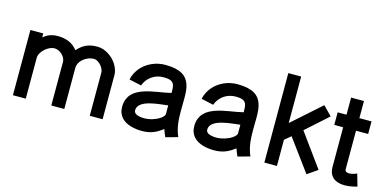

<svg xmlns="http://www.w3.org/2000/svg" viewBox="-69 -1055 2863 1430"><g transform="rotate(15 1363.0 -340.5)"><path d="M71.4 -502.9V0H170.5V-316.4Q170.5 -327.7 175.4 -339.7Q180.3 -351.6 188.5 -362.9Q196.8 -374.1 207.8 -384.1Q218.8 -394.1 231.1 -401.5Q243.4 -409 256.4 -413.3Q269.4 -417.6 281.4 -417.6Q297.2 -417.6 312.6 -410.3Q328.1 -402.9 340.2 -391.4Q352.4 -379.9 359.9 -365.2Q367.3 -350.6 367.3 -335.9V0H467.5V-316.6Q467.5 -330.5 472.3 -343.2Q477.2 -356 485.4 -367.1Q493.7 -378.3 505.1 -387.6Q516.5 -396.9 529.4 -403.5Q542.4 -410.2 556.6 -413.9Q570.8 -417.6 584.8 -417.6Q598.9 -417.6 613.1 -409.4Q627.2 -401.2 638.5 -388.6Q649.7 -376 656.7 -361.3Q663.8 -346.7 663.8 -333.7V0H762.9V-339.7Q762.9 -360.7 756.1 -381.3Q749.2 -402 737.2 -421.1Q725.2 -440.3 708.6 -457Q691.9 -473.6 672.3 -485.9Q652.6 -498.1 630.9 -505.2Q609.1 -512.2 586.7 -512.2Q560.1 -512.2 538.6 -508Q517.2 -503.7 499 -495.3Q480.9 -486.8 465 -474Q449 -461.2 433.7 -444Q406.2 -479.6 368.5 -495.9Q330.8 -512.2 281.5 -512.2Q263 -512.2 247.8 -509.5Q232.5 -506.8 219.2 -501.8Q206 -496.7 194 -489.3Q182 -481.9 170.5 -472.6V-502.9Z M1341.9 -17.2Q1331.4 -40.1 1325 -64.1Q1318.6 -88 1315.2 -112.3Q1311.9 -136.5 1310.8 -161.1Q1309.8 -185.6 1309.8 -209.4Q1309.8 -222.3 1310 -235.3Q1310.2 -248.3 1310.3 -261.5Q1310.4 -274.6 1310.6 -287.2Q1310.8 -299.8 1310.8 -311.8Q1310.8 -340.2 1308.3 -366.3Q1305.7 -392.4 1298.1 -414.6Q1290.5 -436.7 1276.7 -454.7Q1262.9 -472.8 1240.7 -485.6Q1218.5 -498.5 1186.3 -505.4Q1154.2 -512.2 1109.9 -512.2Q1083.4 -512.2 1057.6 -506.8Q1031.7 -501.4 1008.2 -490.8Q984.6 -480.3 963.6 -465.1Q942.6 -450 926 -430.6Q909.5 -411.2 897.4 -387.9Q885.3 -364.6 879.8 -338.1L974.1 -317.1Q982.7 -340.8 997.3 -359.8Q1011.9 -378.8 1031 -392Q1050 -405.3 1072.9 -412.5Q1095.9 -419.6 1121.1 -419.6Q1141.8 -419.6 1156.2 -417.2Q1170.5 -414.7 1180.2 -409.6Q1189.8 -404.4 1195.4 -396.6Q1201 -388.8 1203.9 -377.9Q1206.8 -367 1207.5 -353.2Q1208.1 -339.4 1208.3 -322Q1185.8 -316.2 1159.8 -311.8Q1133.8 -307.4 1106.3 -302.7Q1078.8 -297.9 1051.5 -292Q1024.1 -286 998.9 -277.2Q973.6 -268.5 951.7 -256Q929.7 -243.6 913.7 -225.7Q897.8 -207.9 888.5 -183.8Q879.2 -159.8 879.2 -127.5Q879.2 -100.8 887.2 -80.3Q895.1 -59.9 909 -44.7Q922.9 -29.6 941.5 -19.2Q960 -8.9 981.1 -2.7Q1002.1 3.5 1024.7 6.2Q1047.2 8.8 1069.1 8.8Q1092.6 8.8 1113.1 5.1Q1133.6 1.5 1152.7 -5.7Q1171.8 -12.9 1189.6 -23.7Q1207.5 -34.6 1225.6 -48.6Q1231 -33.9 1236.6 -19.5Q1242.3 -5.1 1248.4 8.7ZM1208.3 -156.2Q1205.5 -147.5 1197.5 -138.9Q1189.6 -130.4 1178.3 -122.7Q1167 -115 1152.9 -108.4Q1138.8 -101.9 1123 -97Q1107.3 -92.2 1090.8 -89.6Q1074.2 -87 1058.4 -87Q1049 -87 1039.5 -87.9Q1030 -88.9 1021.2 -90.7Q1012.5 -92.5 1004.8 -95.6Q997.1 -98.6 991.5 -103.1Q985.8 -107.6 982.5 -113.8Q979.2 -119.9 979.2 -127.5Q979.2 -143.4 986.7 -155.7Q994.1 -168.1 1006.7 -177.4Q1019.3 -186.8 1036.1 -193.6Q1052.9 -200.3 1071.6 -205.2Q1090.2 -210.1 1109.9 -213.3Q1129.6 -216.6 1147.7 -218.9Q1165.8 -221.3 1181.5 -222.9Q1197.3 -224.5 1208.3 -226.3Z M1898 -17.2Q1887.6 -40.1 1881.2 -64.1Q1874.7 -88 1871.4 -112.3Q1868.1 -136.5 1867 -161.1Q1865.9 -185.6 1865.9 -209.4Q1865.9 -222.3 1866.1 -235.3Q1866.3 -248.3 1866.5 -261.5Q1866.6 -274.6 1866.8 -287.2Q1867 -299.8 1867 -311.8Q1867 -340.2 1864.4 -366.3Q1861.8 -392.4 1854.2 -414.6Q1846.7 -436.7 1832.9 -454.7Q1819 -472.8 1796.8 -485.6Q1774.6 -498.5 1742.5 -505.4Q1710.4 -512.2 1666 -512.2Q1639.6 -512.2 1613.7 -506.8Q1587.9 -501.4 1564.3 -490.8Q1540.7 -480.3 1519.7 -465.1Q1498.7 -450 1482.2 -430.6Q1465.6 -411.2 1453.5 -387.9Q1441.4 -364.6 1435.9 -338.1L1530.3 -317.1Q1538.9 -340.8 1553.5 -359.8Q1568.1 -378.8 1587.1 -392Q1606.2 -405.3 1629.1 -412.5Q1652.1 -419.6 1677.2 -419.6Q1697.9 -419.6 1712.3 -417.2Q1726.7 -414.7 1736.3 -409.6Q1746 -404.4 1751.6 -396.6Q1757.1 -388.8 1760.1 -377.9Q1763 -367 1763.6 -353.2Q1764.3 -339.4 1764.5 -322Q1742 -316.2 1716 -311.8Q1689.9 -307.4 1662.5 -302.7Q1635 -297.9 1607.6 -292Q1580.3 -286 1555 -277.2Q1529.8 -268.5 1507.8 -256Q1485.8 -243.6 1469.9 -225.7Q1453.9 -207.9 1444.6 -183.8Q1435.4 -159.8 1435.4 -127.5Q1435.4 -100.8 1443.3 -80.3Q1451.3 -59.9 1465.2 -44.7Q1479.1 -29.6 1497.6 -19.2Q1516.1 -8.9 1537.2 -2.7Q1558.3 3.5 1580.8 6.2Q1603.3 8.8 1625.3 8.8Q1648.7 8.8 1669.2 5.1Q1689.7 1.5 1708.8 -5.7Q1727.9 -12.9 1745.8 -23.7Q1763.7 -34.6 1781.7 -48.6Q1787.1 -33.9 1792.8 -19.5Q1798.4 -5.1 1804.6 8.7ZM1764.5 -156.2Q1761.6 -147.5 1753.7 -138.9Q1745.7 -130.4 1734.4 -122.7Q1723.1 -115 1709 -108.4Q1694.9 -101.9 1679.2 -97Q1663.5 -92.2 1646.9 -89.6Q1630.4 -87 1614.6 -87Q1605.2 -87 1595.7 -87.9Q1586.1 -88.9 1577.4 -90.7Q1568.7 -92.5 1560.9 -95.6Q1553.2 -98.6 1547.6 -103.1Q1542 -107.6 1538.7 -113.8Q1535.4 -119.9 1535.4 -127.5Q1535.4 -143.4 1542.8 -155.7Q1550.3 -168.1 1562.9 -177.4Q1575.5 -186.8 1592.3 -193.6Q1609.1 -200.3 1627.7 -205.2Q1646.4 -210.1 1666.1 -213.3Q1685.7 -216.6 1703.9 -218.9Q1722 -221.3 1737.7 -222.9Q1753.4 -224.5 1764.5 -226.3Z M2228.4 -307.8 2398.1 -459.8 2331 -528.6 2109.1 -331.5V-689.9H2010V0H2107V-201.6L2155.3 -242L2335.5 2.9L2414.3 -52Z M2699.4 -100.5Q2693.5 -97.9 2686.2 -95.1Q2678.9 -92.3 2671.1 -90.1Q2663.3 -88 2655.4 -86.7Q2647.5 -85.4 2640.4 -85.4Q2635 -85.4 2629.1 -86.3Q2623.2 -87.3 2618.6 -89.9Q2614 -92.6 2611 -97Q2608 -101.4 2608 -108.4V-405.9H2701.7V-502.9H2608V-634.8H2508.9V-502.9H2440.5V-405.9H2508.9V-100.7Q2508.9 -72.7 2517.5 -52Q2526.2 -31.2 2541.9 -17.9Q2557.7 -4.5 2579.9 2.1Q2602.1 8.8 2629.1 8.8Q2653.5 8.8 2678.2 4.5Q2702.8 0.2 2726.2 -6.4Z"/></g></svg>

Font: Saysettha
Style: Regular
Weight: 400
Designer: John M. Durdin
Foundry: Lao Script for Windows
Version: Version 2.201